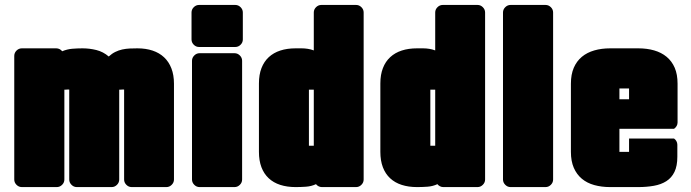

<svg xmlns="http://www.w3.org/2000/svg" viewBox="-20 -719 2768 769"><path d="M457.5 -359.9V0Q457.5 12.2 448.5 21.2Q439.5 30.3 427.2 30.3H287.6Q275.4 30.3 266.4 21.2Q257.3 12.2 257.3 0V-360.4H254.9H250.5L242.2 -359.9H237.8V0Q237.8 12.2 228.8 21.2Q219.7 30.3 207.5 30.3H67.4Q55.2 30.3 46.1 21.2Q37.1 12.2 37.1 0V-495.1Q37.1 -507.3 46.1 -516.4Q55.2 -525.4 67.4 -525.4H205.6Q212.4 -525.4 218.8 -522.2Q225.1 -519 229 -513.7Q249 -522 269.3 -523.7Q289.6 -525.4 310.5 -525.4Q338.4 -525.4 366 -518.6Q393.6 -511.7 415.5 -492.7Q428.2 -504.4 441.7 -511Q455.1 -517.6 469.5 -520.8Q483.9 -523.9 499 -524.7Q514.2 -525.4 530.3 -525.4Q564 -525.4 591.1 -516.4Q618.2 -507.3 637.2 -489.5Q656.2 -471.7 666.5 -445.1Q676.8 -418.5 676.8 -383.8V0Q676.8 12.2 667.7 21.2Q658.7 30.3 646.5 30.3H507.3Q495.1 30.3 486.1 21.2Q477.1 12.2 477.1 0V-360.4H475.1H470.7L461.9 -359.9Z M777.3 -530.8Q765.1 -530.8 756.1 -539.8Q747.1 -548.8 747.1 -561V-668.9Q747.1 -681.2 756.1 -690.2Q765.1 -699.2 777.3 -699.2H922.4Q934.6 -699.2 943.6 -690.2Q952.6 -681.2 952.6 -668.9V-561Q952.6 -548.8 943.6 -539.8Q934.6 -530.8 922.4 -530.8ZM949.7 0Q949.7 12.2 940.7 21.2Q931.6 30.3 919.4 30.3H779.3Q767.1 30.3 758.1 21.2Q749 12.2 749 0V-475.6Q749 -487.8 758.1 -496.8Q767.1 -505.9 779.3 -505.9H919.4Q931.6 -505.9 940.7 -496.8Q949.7 -487.8 949.7 -475.6Z M1245.6 18.6Q1227.1 27.3 1205.6 28.8Q1184.1 30.3 1164.1 30.3Q1129.9 30.3 1102.5 21.5Q1075.2 12.7 1056.2 -5.1Q1037.1 -22.9 1027.1 -49.3Q1017.1 -75.7 1017.1 -110.8V-384.8Q1017.1 -419.9 1027.3 -446.3Q1037.6 -472.7 1056.6 -490.2Q1075.7 -507.8 1102.8 -516.6Q1129.9 -525.4 1164.1 -525.4H1188Q1200.7 -525.4 1212.9 -523.4Q1225.1 -521.5 1236.8 -517.1V-668.9Q1236.8 -681.2 1245.8 -690.2Q1254.9 -699.2 1267.1 -699.2H1406.2Q1418.5 -699.2 1427.5 -690.2Q1436.5 -681.2 1436.5 -668.9V0Q1436.5 12.2 1427.5 21.2Q1418.5 30.3 1406.2 30.3H1269Q1262.2 30.3 1255.9 27.1Q1249.5 23.9 1245.6 18.6ZM1217.3 -359.9V-135.3H1236.8V-359.9Z M1731.9 18.6Q1713.4 27.3 1691.9 28.8Q1670.4 30.3 1650.4 30.3Q1616.2 30.3 1588.9 21.5Q1561.5 12.7 1542.5 -5.1Q1523.4 -22.9 1513.4 -49.3Q1503.4 -75.7 1503.4 -110.8V-384.8Q1503.4 -419.9 1513.7 -446.3Q1523.9 -472.7 1543 -490.2Q1562 -507.8 1589.1 -516.6Q1616.2 -525.4 1650.4 -525.4H1674.3Q1687 -525.4 1699.2 -523.4Q1711.4 -521.5 1723.1 -517.1V-668.9Q1723.1 -681.2 1732.2 -690.2Q1741.2 -699.2 1753.4 -699.2H1892.6Q1904.8 -699.2 1913.8 -690.2Q1922.9 -681.2 1922.9 -668.9V0Q1922.9 12.2 1913.8 21.2Q1904.8 30.3 1892.6 30.3H1755.4Q1748.5 30.3 1742.2 27.1Q1735.8 23.9 1731.9 18.6ZM1703.6 -359.9V-135.3H1723.1V-359.9Z M2195.3 0Q2195.3 12.2 2186.3 21.2Q2177.2 30.3 2165 30.3H2024.9Q2012.7 30.3 2003.7 21.2Q1994.6 12.2 1994.6 0V-668.9Q1994.6 -681.2 2003.7 -690.2Q2012.7 -699.2 2024.9 -699.2H2165Q2177.2 -699.2 2186.3 -690.2Q2195.3 -681.2 2195.3 -668.9Z M2679.7 -164.1Q2685.5 -160.2 2689.2 -153.6Q2692.9 -147 2692.9 -139.6V-91.3Q2692.9 -54.2 2681.4 -30.5Q2669.9 -6.8 2648.9 6.6Q2627.9 20 2599.1 25.1Q2570.3 30.3 2535.6 30.3H2423.8Q2389.2 30.3 2360.1 22.2Q2331.1 14.2 2310.3 -3.2Q2289.6 -20.5 2278.1 -47.1Q2266.6 -73.7 2266.6 -110.8V-383.8Q2266.6 -420.9 2278.1 -447.5Q2289.6 -474.1 2310.5 -491.5Q2331.5 -508.8 2360.4 -517.1Q2389.2 -525.4 2423.8 -525.4H2536.6Q2571.3 -525.4 2600.1 -517.1Q2628.9 -508.8 2649.9 -491.5Q2670.9 -474.1 2682.4 -447.5Q2693.8 -420.9 2693.8 -383.8V-228.5Q2693.8 -220.7 2689.9 -214.1Q2686 -207.5 2679.7 -203.1H2460.9V-110.8H2499.5V-164.1ZM2460.9 -364.7V-321.3H2499.5V-364.7Z"/></svg>

Font: Akaash Gobhi Moti
Style: Regular
Weight: 400
Designer: Kulbir Singh Thind, MD
Foundry: Punjab Online
Version: Version 1.200